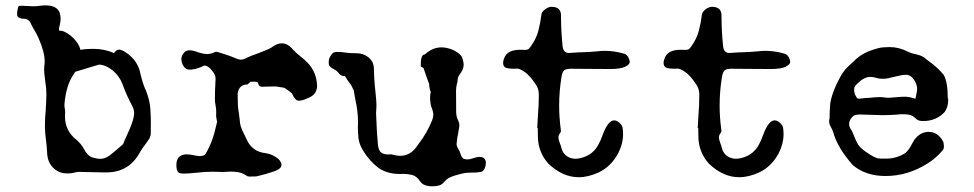

<svg xmlns="http://www.w3.org/2000/svg" viewBox="-20 -627 3556 701"><path d="M226.1 6.3Q198.7 6.3 179.2 -9.8Q152.8 -31.7 151.9 -71.3Q150.9 -93.8 147.7 -116.9Q144.5 -140.1 144 -163.6Q144 -194.8 147 -226.6Q148.9 -254.9 149.4 -283.2Q149.4 -305.2 145.5 -327.6L142.1 -356Q141.1 -364.3 141.1 -372.6L141.6 -384.3Q143.1 -394 143.1 -403.8Q143.1 -436.5 120.6 -488.3Q114.3 -502.4 106 -516.1Q99.1 -527.3 93.3 -539.6Q85.9 -558.6 65.9 -558.6H63Q59.6 -558.6 54.9 -560.3Q50.3 -562 46.9 -564.5Q43.5 -566.9 43 -569.8Q42.5 -572.8 42.5 -576.2Q42.5 -590.8 47.9 -604.5Q48.8 -606 63.5 -606L69.8 -605.5Q78.6 -605.5 86.9 -604.7Q95.2 -604 103 -604Q112.8 -604 122.1 -605.5Q135.3 -607.4 146.5 -607.4Q201.2 -607.4 201.2 -559.6Q201.2 -544.4 195.3 -523.9V-522L195.8 -515.1H198.7Q210.4 -515.1 225.6 -505.4Q243.2 -494.6 256.8 -477.8Q270.5 -460.9 273.4 -445.3Q296.4 -448.7 319.8 -448.7Q361.8 -448.7 396 -433.1Q404.8 -445.8 414.6 -445.8Q424.3 -445.8 439.5 -435.5Q484.4 -405.8 493.2 -355.5Q502.9 -315.9 513.7 -294.4Q526.9 -259.8 528.8 -230.7Q530.8 -201.7 530.8 -179.7L530.3 -137.2Q529.3 -127 523.2 -117.9Q517.1 -108.9 510.3 -99.6Q499.5 -85.9 490.7 -70.8Q451.7 1.5 370.6 2.4H355.5Q333 2.4 310.1 1.5Q289.6 0.5 269 0.5Q260.3 0.5 250.2 3.4Q240.2 6.3 226.1 6.3ZM344.7 -46.9Q363.3 -46.9 380.9 -59.6Q404.8 -79.1 428.2 -99.6Q431.6 -103.5 433.6 -111.8L441.4 -128.9Q469.7 -188 469.7 -213.9Q469.7 -226.6 462.9 -240.2Q441.9 -278.8 427.2 -319.8Q415.5 -350.6 390.4 -370.6Q365.2 -390.6 341.3 -391.1L255.4 -365.2Q254.4 -364.7 253.4 -363Q252.4 -361.3 250.5 -357.9Q221.2 -317.4 215.3 -246.6V-242.7Q215.3 -236.8 216.6 -230.5Q217.8 -224.1 217.8 -217.8L217.3 -201.2Q217.3 -149.9 258.8 -116.7Q275.9 -102.5 285.6 -84.5Q299.8 -57.1 318.1 -52Q336.4 -46.9 344.7 -46.9Z M890.6 17.6Q883.8 17.6 880.4 14.6Q864.3 3.9 849.4 1.7Q834.5 -0.5 822.8 -0.5Q815.4 -0.5 807.9 0.2Q800.3 1 793 1Q785.6 1 778.8 0.5L756.3 0Q728 0 699.7 3.4Q667 6.8 651.4 6.8Q637.2 6.8 631.8 2.9Q624 -2.9 624 -24.9Q624 -61.5 659.2 -63.5Q672.4 -63.5 686 -60.5Q696.8 -58.1 707.5 -57.1Q724.6 -57.1 730.5 -64.9Q757.3 -110.8 768.6 -165.5L772.5 -181.6L769 -202.6L769.5 -217.3Q769.5 -229.5 767.1 -241.7Q764.6 -253.9 764.6 -266.1Q764.6 -294.4 767.1 -339.8Q767.1 -354.5 754.4 -368.7Q740.2 -387.7 726.1 -387.7H725.6Q723.6 -386.2 717.8 -383.8Q691.9 -372.6 672.9 -372.6Q656.2 -372.6 647.9 -389.2Q642.1 -400.9 642.1 -411.1Q642.1 -426.3 655.8 -438.5Q662.6 -443.4 673.3 -443.4Q681.2 -443.4 694.8 -439Q719.7 -429.7 736.3 -429.7Q750 -429.7 764.6 -437Q766.6 -438 770 -438Q772.9 -438 793.5 -431.2Q819.8 -423.3 844.7 -412.6Q852.5 -409.2 859.4 -409.2Q868.7 -409.2 883.3 -417Q889.6 -420.4 896.5 -422.9Q960 -445.8 972.2 -454.1Q991.2 -468.8 1008.8 -468.8Q1031.2 -468.8 1050.8 -444.8Q1063 -432.1 1076.4 -421.6Q1089.8 -411.1 1101.6 -399.4Q1136.2 -364.3 1137.7 -313.5Q1137.7 -281.2 1103.5 -268.6Q1085 -259.3 1070.3 -259.3Q1057.6 -259.3 1045.9 -286.1Q1039.6 -292.5 1017.6 -306.6L986.3 -311.5Q946.3 -311 943.6 -310.5Q940.9 -310.1 938.5 -310.1Q934.1 -310.1 930.2 -311.5Q923.8 -313.5 922.4 -324.7Q922.4 -325.7 919.9 -326.7Q917.5 -327.6 914.3 -328.1Q911.1 -328.6 908.7 -329.1Q904.3 -329.1 900.4 -328.6Q896.5 -328.1 893.6 -328.1L884.3 -318.8Q852.5 -318.8 847.7 -285.6Q847.7 -238.8 850.6 -223.6Q852.1 -216.8 855.5 -187Q855.5 -166.5 872.1 -135.7L880.4 -118.2Q900.9 -72.8 949.2 -67.9Q976.1 -64 996.6 -46.4Q1007.8 -34.7 1007.8 -25.4Q1007.8 -12.7 987.8 -3.9Q952.1 8.8 915.5 17.1Z M1559.1 53.2Q1526.4 53.2 1515.1 36.6Q1501 15.6 1484.4 11.7Q1467.8 7.8 1452.1 7.8L1441.9 8.3Q1390.1 8.3 1358.9 -16.4Q1327.6 -41 1305.7 -77.1Q1291 -101.1 1288.8 -122.6Q1286.6 -144 1286.6 -162.1L1287.1 -180.2Q1287.1 -221.7 1277.3 -263.7Q1273.9 -280.8 1271.5 -297.4Q1270 -301.3 1269 -301.3Q1263.7 -315.4 1255.1 -325.7Q1246.6 -335.9 1240.2 -348.6Q1224.6 -349.1 1217.5 -358.9Q1210.4 -368.7 1198.7 -374.5Q1180.7 -383.8 1180.4 -392.6Q1180.2 -401.4 1180.2 -401.9Q1180.2 -418 1194.8 -433.1Q1200.2 -437.5 1212.9 -437.5Q1226.1 -437.5 1240.2 -435.1Q1254.4 -432.6 1282.7 -432.6Q1305.2 -432.6 1323.7 -418.9Q1344.2 -403.3 1345.2 -377.4Q1345.7 -335.4 1350.6 -293.5Q1354.5 -256.8 1354.5 -242.7L1354 -230.5Q1353 -222.2 1353 -213.9Q1356 -133.8 1359.9 -98.1Q1362.3 -76.7 1372.1 -69.8Q1381.8 -63 1397.9 -63L1406.2 -63.5Q1410.6 -63.5 1415 -62Q1428.7 -58.1 1441.4 -58.1Q1477.5 -58.1 1501.5 -91.8L1508.3 -101.6Q1538.6 -140.6 1557.6 -187.5Q1562 -199.2 1562 -207.5Q1562 -220.2 1554.7 -236.8Q1550.3 -252 1550.3 -272.5Q1550.3 -281.7 1552.7 -291.5Q1546.9 -305.7 1546.9 -320.3Q1537.1 -345.7 1526.9 -377Q1526.4 -378.9 1522.2 -380.9Q1518.1 -382.8 1516.1 -384.8V-387.7Q1516.1 -426.3 1528.8 -427.7Q1530.8 -427.7 1532.2 -429.2Q1559.6 -454.1 1591.8 -454.1Q1613.3 -454.1 1636.7 -443.4Q1663.6 -429.7 1668.2 -414.3Q1672.9 -398.9 1672.9 -392.1Q1672.9 -375.5 1661.1 -358.9Q1650.9 -345.7 1650.9 -336.9Q1650.9 -328.6 1647.9 -319.1Q1645 -309.6 1645 -294.4Q1645 -274.4 1645.3 -256.1Q1645.5 -237.8 1645.5 -217.3Q1645.5 -202.1 1653.3 -186Q1657.2 -178.2 1657.2 -169.4Q1657.2 -164.1 1652.8 -141.1Q1648.4 -121.1 1647 -101.1Q1647.5 -91.8 1653.8 -82.5Q1658.2 -75.2 1660.6 -67.9Q1666 -48.8 1674.1 -46.9Q1682.1 -44.9 1686.5 -44.9Q1695.3 -44.9 1705.6 -48.8Q1720.7 -54.2 1731.4 -54.2Q1739.7 -54.2 1745.1 -50.8Q1753.9 -45.4 1753.9 -32.7Q1753.9 -27.8 1752.9 -22.5Q1748.5 -1.5 1734.9 1Q1721.2 3.4 1694.3 3.4Q1676.3 3.4 1651.9 10.7Q1637.2 14.2 1624 20Q1610.8 25.9 1599.6 39.6Q1588.4 53.2 1559.1 53.2Z M2092.8 20Q2033.7 20 1981.4 -30.3Q1944.3 -72.3 1943.8 -129.4Q1943.4 -142.1 1943.4 -159.7H1941.4L1943.8 -202.1Q1947.3 -242.7 1947.3 -283.2Q1946.8 -302.7 1937 -317.4Q1915 -350.6 1897 -363.3Q1877.9 -376.5 1868.7 -376.5L1855.5 -376Q1838.4 -376 1827.6 -379.4Q1816.9 -382.8 1816.9 -397.9Q1817.4 -408.7 1823.7 -420.9Q1836.9 -445.3 1879.9 -445.3L1895.5 -444.8Q1902.8 -444.8 1907.2 -446.5Q1911.6 -448.2 1918.9 -459Q1938 -485.8 1945.6 -514.9Q1953.1 -543.9 1957 -575.7Q1959 -584.5 1970.7 -593.3Q1982.4 -602.1 1993.7 -602.1Q2028.3 -602.1 2028.3 -570.3V-568.4Q2028.3 -513.2 2034.2 -457.5Q2037.1 -433.6 2057.1 -433.6L2065.4 -434.1Q2088.9 -436 2112.3 -436.5Q2140.6 -437.5 2159.7 -439.5Q2174.3 -441.4 2189 -441.4Q2222.7 -441.4 2259.8 -430.7Q2269 -427.2 2273.9 -418Q2278.8 -408.7 2279.3 -400.9Q2279.3 -392.1 2263.2 -383.8Q2246.6 -375 2206.5 -375Q2168.5 -375 2130.6 -375.5Q2092.8 -376 2064.5 -376Q2048.8 -376 2041 -371.1Q2033.2 -366.2 2029.8 -344.7Q2021.5 -293.5 2021.5 -242.2Q2021.5 -198.7 2027.3 -155.3Q2027.3 -152.8 2027.8 -149.9V-147.9Q2027.8 -144.5 2025.4 -142.1Q2019 -133.8 2019 -126Q2019 -116.7 2023.9 -104.5Q2027.3 -96.7 2029.3 -88.4Q2035.2 -62.5 2058.1 -52.2Q2068.8 -47.4 2081.5 -47.4Q2089.8 -47.4 2099.6 -49.8Q2144 -60.1 2164.6 -98.6Q2173.3 -114.3 2179.7 -132.8Q2199.7 -187.5 2222.2 -187.5Q2232.4 -187.5 2242.2 -178.2Q2251 -169.9 2252.9 -161.6Q2254.9 -149.4 2254.9 -137.2Q2254.9 -102.1 2236.8 -66.9Q2210.9 -19 2166 2.4Q2127.9 20 2092.8 20Z M2678.7 20Q2619.6 20 2567.4 -30.3Q2530.3 -72.3 2529.8 -129.4Q2529.3 -142.1 2529.3 -159.7H2527.3L2529.8 -202.1Q2533.2 -242.7 2533.2 -283.2Q2532.7 -302.7 2522.9 -317.4Q2501 -350.6 2482.9 -363.3Q2463.9 -376.5 2454.6 -376.5L2441.4 -376Q2424.3 -376 2413.6 -379.4Q2402.8 -382.8 2402.8 -397.9Q2403.3 -408.7 2409.7 -420.9Q2422.9 -445.3 2465.8 -445.3L2481.4 -444.8Q2488.8 -444.8 2493.2 -446.5Q2497.6 -448.2 2504.9 -459Q2523.9 -485.8 2531.5 -514.9Q2539.1 -543.9 2543 -575.7Q2544.9 -584.5 2556.6 -593.3Q2568.4 -602.1 2579.6 -602.1Q2614.3 -602.1 2614.3 -570.3V-568.4Q2614.3 -513.2 2620.1 -457.5Q2623 -433.6 2643.1 -433.6L2651.4 -434.1Q2674.8 -436 2698.2 -436.5Q2726.6 -437.5 2745.6 -439.5Q2760.3 -441.4 2774.9 -441.4Q2808.6 -441.4 2845.7 -430.7Q2855 -427.2 2859.9 -418Q2864.7 -408.7 2865.2 -400.9Q2865.2 -392.1 2849.1 -383.8Q2832.5 -375 2792.5 -375Q2754.4 -375 2716.6 -375.5Q2678.7 -376 2650.4 -376Q2634.8 -376 2627 -371.1Q2619.1 -366.2 2615.7 -344.7Q2607.4 -293.5 2607.4 -242.2Q2607.4 -198.7 2613.3 -155.3Q2613.3 -152.8 2613.8 -149.9V-147.9Q2613.8 -144.5 2611.3 -142.1Q2605 -133.8 2605 -126Q2605 -116.7 2609.9 -104.5Q2613.3 -96.7 2615.2 -88.4Q2621.1 -62.5 2644 -52.2Q2654.8 -47.4 2667.5 -47.4Q2675.8 -47.4 2685.5 -49.8Q2730 -60.1 2750.5 -98.6Q2759.3 -114.3 2765.6 -132.8Q2785.6 -187.5 2808.1 -187.5Q2818.4 -187.5 2828.1 -178.2Q2836.9 -169.9 2838.9 -161.6Q2840.8 -149.4 2840.8 -137.2Q2840.8 -102.1 2822.8 -66.9Q2796.9 -19 2752 2.4Q2713.9 20 2678.7 20Z M3322.3 -266.1 3327.6 -293Q3328.6 -297.4 3328.6 -302.2Q3328.6 -312 3324.2 -322.8Q3310.1 -354 3288.1 -354Q3275.9 -354 3262.9 -350.6Q3250 -347.2 3234.4 -344.2Q3218.3 -339.4 3203.1 -339.4Q3194.8 -339.4 3186.5 -340.8Q3169.4 -346.2 3157.2 -346.2Q3134.8 -346.2 3110.8 -322.3Q3099.1 -311 3098.9 -304.9Q3098.6 -298.8 3098.6 -298.3Q3098.6 -287.6 3103.8 -277.6Q3108.9 -267.6 3112.3 -267.1Q3115.7 -266.6 3118.2 -266.6Q3122.1 -266.6 3127.4 -267.8Q3132.8 -269 3155.8 -270Q3173.3 -272 3191.9 -272.5Q3200.7 -272.5 3209 -271.2Q3217.3 -270 3225.6 -270Q3237.8 -270.5 3251 -272Q3268.6 -273.9 3287.1 -273.9Q3302.2 -272.9 3316.9 -268.1ZM3212.9 15.6Q3140.6 15.6 3093.3 -24.4Q3037.1 -88.4 3022 -144.5Q3019 -154.3 3013.2 -163.8Q3007.3 -173.3 3007.3 -183.6Q3007.3 -189 3008.8 -194.3Q3008.8 -218.3 3010.7 -242.7Q3014.2 -284.7 3049.8 -349.6Q3062.5 -372.6 3085 -392.1L3097.7 -403.8Q3119.6 -426.8 3151.9 -439.9Q3188 -453.6 3207 -454.3Q3226.1 -455.1 3229 -455.1Q3262.2 -455.1 3295.4 -438Q3306.6 -432.1 3318.8 -430.2Q3342.3 -425.3 3354.5 -417Q3363.8 -408.7 3373.5 -401.9Q3403.3 -380.4 3425.3 -354Q3440.4 -328.1 3440.4 -268.6Q3441.9 -268.6 3441.9 -261.7Q3441.9 -236.3 3429.2 -218.3Q3398.4 -185.1 3351.1 -185.1Q3334.5 -185.1 3327.1 -190.9Q3312 -206.5 3298.6 -208.3Q3285.2 -210 3275.4 -210Q3265.1 -210 3254.4 -208.5Q3227.5 -206.5 3200.2 -206.5Q3189.9 -206.5 3120.1 -209Q3111.3 -209 3102.3 -206.8Q3093.3 -204.6 3085.9 -192.4Q3080.1 -183.1 3080.1 -174.3Q3080.1 -162.1 3089.8 -150.4Q3095.2 -138.7 3099.6 -127.4Q3105 -112.3 3112.8 -99.6Q3123.5 -84.5 3140.6 -73.2Q3175.3 -47.9 3193.8 -47.9H3215.8Q3253.4 -47.9 3285.6 -68.4Q3299.8 -81.1 3308.6 -99.6L3318.4 -116.7Q3339.8 -145.5 3370.6 -145.5Q3403.8 -145.5 3422.9 -111.3Q3426.3 -104 3426.3 -92.3Q3426.3 -84 3421.9 -78.6Q3398.4 -50.3 3367.7 -30.8Q3294.9 15.6 3212.9 15.6Z"/></svg>

Font: X Typewriter
Style: Regular
Weight: 400
Monospace: yes
Designer: GGBot
Version: 0.50